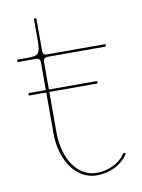

<svg xmlns="http://www.w3.org/2000/svg" viewBox="-77 -714 570 770"><g transform="rotate(-10 207.5 -329.0)"><path d="M20 -500H94.5C108 -500 112.5 -493.5 112.5 -482.5V-370H42.5L40.5 -360H112.5V-195C112.5 -80.5 172.5 2.5 255.5 2.5C303 2.5 355.5 -18 384 -63.5L376 -68.5C349.5 -26.5 300.5 -7.5 255.5 -7.5C180 -7.5 125 -86 125 -195V-360H320.5L322.5 -370H125V-482.5C125 -493.5 129.5 -500 143 -500H380V-510H143C129.5 -510 125 -516 125 -527V-660H115V-571.5C115 -518.5 108.5 -510 65 -510H20Z"/></g></svg>

Font: Znikomit
Style: Regular
Weight: 100
Designer: gluk
Foundry: gluk
Version: Version 0.55